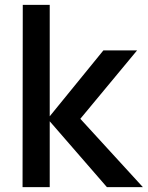

<svg xmlns="http://www.w3.org/2000/svg" viewBox="-20 -770 608 790"><path d="M72.8 0 73.7 -750H184.6V-291.5L405.3 -562.5H543.9L310.5 -281.2L567.9 0H419.9L184.6 -271V0Z"/></svg>

Font: Manrope3 Semibold
Style: Regular
Weight: 600
Width: 4
Designer: Mikhail Sharanda
Foundry: Mikhail Sharanda
Version: Version 3.000;PS 003.000;hotconv 1.0.88;makeotf.lib2.5.64775